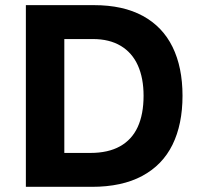

<svg xmlns="http://www.w3.org/2000/svg" viewBox="-20 -723 767 743"><path d="M156.1 -131.2H329.9Q398.6 -131.2 444.4 -156.8Q490.2 -182.3 512.9 -231.5Q535.6 -280.8 535.6 -352.5Q535.6 -420.8 513.4 -470.1Q491.2 -519.3 447.2 -545.6Q403.2 -571.9 339.6 -571.9H152.6V-703.1H344Q456.3 -703.1 532.8 -661.4Q609.3 -619.7 647.8 -541.2Q686.3 -462.6 686.3 -352.5Q686.3 -242 647.6 -163.1Q608.8 -84.2 530.3 -42.1Q451.8 0 335.5 0H156.1ZM228.9 -703.1V0H80.1V-703.1Z"/></svg>

Font: Wand UI Pro
Style: Regular
Weight: 400
Designer: Andreas Faust
Version: Version 1.003;FEAKit 1.0